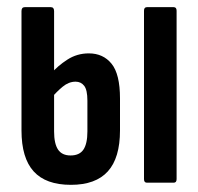

<svg xmlns="http://www.w3.org/2000/svg" viewBox="-20 -510 553 536"><path d="M178 6Q108 6 74 -31.5Q40 -69 40 -146V-479Q40 -490 49 -490H122Q131 -490 131 -479V-143Q131 -109 142 -92.5Q153 -76 177 -76Q202 -76 213 -92.5Q224 -109 224 -143V-229Q224 -259 215 -270.5Q206 -282 191 -282Q172 -282 155 -268Q138 -254 123 -236V-305Q141 -326 168 -343.5Q195 -361 228 -361Q268 -361 291.5 -332Q315 -303 315 -235V-146Q315 -69 281 -31.5Q247 6 178 6ZM390 0Q382 0 382 -10V-480Q382 -490 390 -490H465Q473 -490 473 -480V-10Q473 0 465 0Z"/></svg>

Font: Sofia Sans Extra Condensed SemiBold
Style: Regular
Weight: 600
Designer: Botio Nikoltchev, Ani Petrova
Foundry: lettersoup
Version: Version 4.101